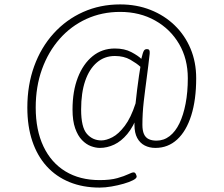

<svg xmlns="http://www.w3.org/2000/svg" viewBox="-20 -725 1014 871"><path d="M432 126Q356 126 295 101Q234 76 191.5 29Q149 -18 126.5 -85Q104 -152 104 -237Q104 -339 135 -424.5Q166 -510 223 -573Q280 -636 357 -670.5Q434 -705 525 -705Q600 -705 663 -680Q726 -655 772.5 -610Q819 -565 844.5 -504Q870 -443 870 -370Q870 -272 847.5 -201Q825 -130 783.5 -92Q742 -54 685 -54Q658 -54 636.5 -65Q615 -76 602.5 -99Q590 -122 590 -159V-202L605 -204Q585 -150 557.5 -117Q530 -84 498 -69Q466 -54 433 -54Q414 -54 392.5 -62Q371 -70 352 -89.5Q333 -109 321 -143Q309 -177 309 -228Q309 -311 333 -373Q357 -435 400 -470Q443 -505 501 -505Q545 -505 576 -488.5Q607 -472 621 -458Q628 -487 632.5 -494.5Q637 -502 645 -502H647Q655 -502 657.5 -497Q660 -492 659 -481Q656 -453 652.5 -425.5Q649 -398 645.5 -371Q642 -344 638.5 -317Q635 -290 632 -263.5Q629 -237 627.5 -211Q626 -185 626 -159Q626 -133 633 -117Q640 -101 654.5 -94Q669 -87 690 -87Q723 -87 749.5 -107.5Q776 -128 794 -165.5Q812 -203 822 -255Q832 -307 832 -370Q832 -458 792.5 -525.5Q753 -593 683.5 -632Q614 -671 525 -671Q442 -671 372 -639Q302 -607 250.5 -548.5Q199 -490 170.5 -411Q142 -332 142 -237Q142 -135 177 -61Q212 13 277 52.5Q342 92 432 92Q481 92 512.5 83Q544 74 561.5 65.5Q579 57 586 57Q593 57 596.5 65Q600 73 600 76Q600 84 583.5 92.5Q567 101 541 108.5Q515 116 486 121Q457 126 432 126ZM440 -88Q462 -88 490 -102.5Q518 -117 546 -154Q574 -191 595 -256Q598 -284 602 -318Q606 -352 610.5 -381Q615 -410 617 -422Q601 -437 571.5 -454Q542 -471 501 -471Q454 -471 419.5 -441.5Q385 -412 366.5 -358Q348 -304 348 -228Q348 -148 374 -118Q400 -88 440 -88Z"/></svg>

Font: Asap Thin
Style: Regular
Weight: 250
Designer: Pablo Cosgaya
Foundry: Omnibus-Type
Version: Version 3.001